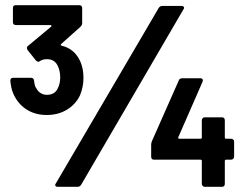

<svg xmlns="http://www.w3.org/2000/svg" viewBox="-20 -723 955 743"><path d="M30 -364Q23 -381 20 -410Q20 -422 31 -422H99Q111 -422 112 -410Q114 -388 121 -381Q126 -370 137 -363Q148 -356 161 -356Q190 -356 202 -378Q213 -398 213 -423Q213 -451 202 -471Q190 -494 161 -494Q146 -494 135 -487Q132 -484 128 -484Q124 -484 119 -489L87 -529Q84 -534 84 -538Q84 -542 88 -545L178 -620Q180 -622 179 -624Q178 -626 175 -626H41Q36 -626 33 -629Q30 -632 30 -637V-692Q30 -703 41 -703H287Q292 -703 295 -700Q298 -697 298 -692V-634Q298 -626 292 -620L216 -552Q214 -550 215 -548.5Q216 -547 219 -546Q267 -535 290 -487Q303 -459 303 -421Q303 -388 290 -355Q273 -319 239 -298.5Q205 -278 161 -278Q115 -278 81 -300.5Q47 -323 30 -364ZM196 -13 594 -692Q599 -700 608 -700H682Q689 -700 691.5 -696Q694 -692 690 -687L294 -8Q289 0 280 0H204Q197 0 194.5 -4Q192 -8 196 -13ZM761 -11V-100Q761 -105 756 -105H576Q565 -105 565 -117V-163Q565 -170 568 -177L672 -412Q675 -420 685 -420H756Q762 -420 764 -416Q766 -412 764 -407L670 -192Q669 -190 670 -188Q671 -186 673 -186H756Q761 -186 761 -191V-257Q761 -262 764 -265.5Q767 -269 772 -269H839Q850 -269 850 -257V-191Q850 -186 855 -186H874Q879 -186 882.5 -183Q886 -180 886 -175V-117Q886 -112 882.5 -108.5Q879 -105 874 -105H855Q850 -105 850 -100V-11Q850 -6 847 -3Q844 0 839 0H772Q768 0 764.5 -3.5Q761 -7 761 -11Z"/></svg>

Font: Barlow GEO Bold
Style: Regular
Weight: 700
Designer: Jeremy Tribby
Foundry: Tribby Type
Version: Version 1.408